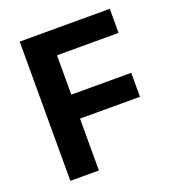

<svg xmlns="http://www.w3.org/2000/svg" viewBox="-119 -733 753 828"><g transform="rotate(-20 257.0 -319.5)"><path d="M194.5 0H63.5V-639H194.5ZM469.5 -238H138.5V-348H469.5ZM477 -528.5H101.5V-639H477Z"/></g></svg>

Font: Anek Devanagari SemiBold
Style: Regular
Weight: 600
Designer: Kailash Malviya (Devanagari) & Yesha Goshar (Latin)
Foundry: Ek Type
Version: Version 1.003